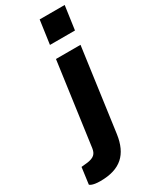

<svg xmlns="http://www.w3.org/2000/svg" viewBox="-332 -821 847 1050"><g transform="rotate(-30 91.5 -296.0)"><path d="M246 -530H91L19 -8C14 25 -1 41 -44 47L-83 51L-97 155C-97 155 -86 170 -32 170C95 170 157 111 174 -7ZM122 -762 101 -613H259L280 -762Z"/></g></svg>

Font: Cheyenne Sans
Style: Bold Italic
Weight: 700
Italic angle: -8.13011°
Designer: The Public Sans project authors (U.S. Web Design System), Libre Franklin designed by Pablo Impallari and Rodrigo Fuenzal
Foundry: The Cheyenne Sans Project Authors
Version: Version 2.007